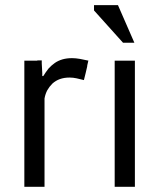

<svg xmlns="http://www.w3.org/2000/svg" viewBox="-20 -723 634 743"><path d="M322.3 -488.3Q304.7 -492.2 289.1 -495.1Q272.5 -498 258.8 -498Q238.3 -498 221.7 -493.2Q205.1 -488.3 192.4 -479.5Q179.7 -470.7 168 -458Q157.2 -444.3 147.5 -428.7Q146.5 -428.7 143.6 -428.7Q143.6 -432.6 143.6 -439.5Q143.6 -447.3 142.6 -459Q141.6 -469.7 141.6 -477.5Q141.6 -485.4 141.6 -489.3Q140.6 -489.3 139.6 -489.3Q139.6 -489.3 138.7 -489.3Q138.7 -489.3 137.7 -489.3Q137.7 -489.3 136.7 -489.3Q136.7 -489.3 135.7 -489.3Q135.7 -489.3 134.8 -489.3Q134.8 -489.3 133.8 -489.3Q133.8 -489.3 131.8 -489.3Q131.8 -489.3 130.9 -489.3Q130.9 -489.3 129.9 -489.3Q129.9 -489.3 128.9 -489.3Q128.9 -489.3 127.9 -489.3Q127.9 -489.3 127 -489.3Q127 -489.3 126 -489.3Q126 -489.3 125 -489.3Q125 -489.3 124 -488.3Q123 -488.3 122.1 -488.3Q122.1 -488.3 121.1 -488.3Q121.1 -488.3 120.1 -488.3Q120.1 -488.3 119.1 -488.3Q119.1 -488.3 118.2 -488.3Q118.2 -488.3 117.2 -488.3Q117.2 -488.3 116.2 -488.3Q115.2 -488.3 114.3 -488.3Q114.3 -488.3 113.3 -488.3Q113.3 -488.3 112.3 -488.3Q112.3 -488.3 111.3 -488.3Q111.3 -488.3 110.4 -488.3Q110.4 -488.3 109.4 -488.3Q109.4 -488.3 108.4 -488.3Q107.4 -488.3 106.4 -488.3Q106.4 -488.3 105.5 -488.3Q105.5 -488.3 104.5 -488.3Q104.5 -488.3 103.5 -488.3Q103.5 -488.3 102.5 -488.3Q102.5 -488.3 101.6 -488.3Q101.6 -488.3 100.6 -488.3Q100.6 -488.3 99.6 -488.3Q99.6 -488.3 98.6 -488.3Q98.6 -488.3 97.7 -488.3Q97.7 -488.3 96.7 -488.3Q96.7 -488.3 95.7 -488.3Q95.7 -488.3 94.7 -488.3Q94.7 -488.3 93.8 -488.3Q93.8 -488.3 92.8 -488.3Q92.8 -488.3 91.8 -488.3Q91.8 -488.3 89.8 -488.3Q89.8 -488.3 88.9 -488.3Q88.9 -488.3 87.9 -488.3Q87.9 -488.3 86.9 -488.3Q86.9 -488.3 85.9 -488.3Q85.9 -488.3 85 -488.3Q85 -488.3 85 -488.3Q85 -488.3 84 -488.3Q84 -488.3 83 -488.3Q83 -488.3 82 -488.3Q81.1 -488.3 80.1 -488.3Q80.1 -488.3 79.1 -488.3Q79.1 -488.3 78.1 -488.3Q78.1 -488.3 78.1 -488.3Q78.1 -488.3 76.2 -488.3Q76.2 -488.3 75.2 -488.3Q75.2 -488.3 74.2 -488.3Q74.2 -366.2 74.2 0Q93.8 0 152.3 0Q152.3 -85.9 152.3 -341.8Q155.3 -359.4 163.1 -374Q170.9 -387.7 182.6 -399.4Q195.3 -411.1 211.9 -417Q228.5 -422.9 249 -422.9Q262.7 -422.9 276.4 -419.9Q290 -417 304.7 -413.1Q308.6 -427.7 311.5 -440.4Q314.5 -454.1 317.4 -465.8Q317.4 -466.8 317.4 -467.8Q317.4 -467.8 317.4 -468.8Q317.4 -468.8 317.4 -469.7Q317.4 -469.7 318.4 -470.7Q318.4 -470.7 318.4 -471.7Q318.4 -471.7 318.4 -472.7Q318.4 -472.7 318.4 -473.6Q318.4 -473.6 318.4 -474.6Q318.4 -474.6 319.3 -475.6Q319.3 -475.6 319.3 -476.6Q319.3 -476.6 319.3 -477.5Q319.3 -477.5 319.3 -478.5Q319.3 -478.5 320.3 -479.5Q320.3 -479.5 320.3 -480.5Q320.3 -480.5 320.3 -481.4Q320.3 -481.4 320.3 -483.4Q320.3 -483.4 321.3 -484.4Q321.3 -484.4 321.3 -485.4Q321.3 -485.4 321.3 -486.3Q321.3 -486.3 322.3 -488.3Z M423.8 0Q443.4 0 502 0Q502 -122.1 502 -488.3Q482.4 -488.3 423.8 -488.3Q423.8 -366.2 423.8 0ZM436.5 -703.1Q413.1 -703.1 343.8 -703.1Q343.8 -698.2 343.8 -682.6Q372.1 -651.4 456.1 -557.6Q466.8 -557.6 500 -557.6Q484.4 -593.8 436.5 -703.1Z"/></svg>

Font: Aptus Gothic JP
Style: Medium
Weight: 400
Designer: Fuminori Ogawa / Motoya
Version: Version 1